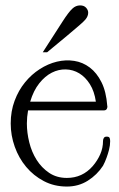

<svg xmlns="http://www.w3.org/2000/svg" viewBox="-20 -682 440 708"><path d="M153.8 -489.3H137.7L210.9 -603Q222.2 -620.6 231 -632.1Q239.7 -643.6 246.6 -649.9Q259.3 -662.1 275.4 -662.1Q289.6 -662.1 297.4 -653.6Q305.2 -645 305.2 -635.3Q305.2 -622.1 294.9 -609.9Q289.6 -603.5 272.9 -588.9Q256.3 -574.2 228 -550.8ZM333.5 -307.1Q328.1 -345.2 311.5 -371.6Q294.9 -397.9 272.2 -411.6Q249.5 -425.3 222.9 -426Q196.3 -426.8 171.1 -414.1Q146 -401.4 124.8 -374.8Q103.5 -348.1 91.3 -307.1ZM386.2 -161.6Q386.2 -146 382.1 -129.9Q377.9 -113.8 373 -100.6Q370.1 -92.8 366.9 -85.2Q363.8 -77.6 359.9 -70.8Q337.9 -37.1 303.7 -15.6Q269.5 5.9 226.6 5.9Q179.7 5.9 141.6 -14.2Q103.5 -34.2 76.4 -66.7Q49.3 -99.1 34.4 -140.9Q19.5 -182.6 19.5 -226.6Q19.5 -272 33.9 -310.5Q48.3 -349.1 72.3 -378.4Q96.2 -407.7 126.7 -427.2Q157.2 -446.8 189.7 -454.6Q222.2 -462.4 253.7 -457.5Q285.2 -452.6 311 -433.1Q336.9 -413.6 354.2 -378.9Q371.6 -344.2 375.5 -292Q377 -286.6 374 -280.8Q371.1 -274.9 362.8 -274.9H83.5Q79.1 -250.5 79.1 -226.6Q79.1 -192.9 87.9 -157.2Q96.7 -121.6 115 -92.5Q133.3 -63.5 161.1 -44.7Q189 -25.9 226.6 -25.9Q283.7 -25.9 321.8 -69.3Q339.4 -89.8 349.6 -113Q359.9 -136.2 359.9 -162.6Q359.9 -168 362.8 -173.1Q365.7 -178.2 373.5 -178.2Q382.8 -178.2 384.5 -172.6Q386.2 -167 386.2 -161.6Z"/></svg>

Font: Atsinvsda
Style: Regular
Weight: 400
Designer: Al Webster
Foundry: Al Webster and Michael Everson
Version: Version 2.000